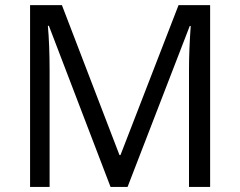

<svg xmlns="http://www.w3.org/2000/svg" viewBox="-20 -734 943 754"><path d="M414.1 0 171.9 -632.8H168Q174.8 -557.6 174.8 -454.1V0H98.1V-713.9H223.1L449.2 -125H453.1L681.2 -713.9H805.2V0H722.2V-460Q722.2 -539.1 729 -631.8H725.1L481 0Z"/></svg>

Font: QFn2     
Style: Regular
Weight: 400
Foundry: Ascender Corporation
Version: Version 1.10